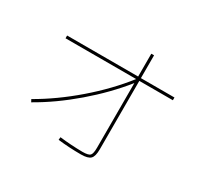

<svg xmlns="http://www.w3.org/2000/svg" viewBox="-158 -1014 1316 1239"><g transform="rotate(30 500.0 -395.0)"><path d="M910.2 -620.1V-599.6H660.2V-89.8Q660.2 -37.1 641.6 -18.6Q623 0 570.3 0Q484.4 0 399.4 -9.8L401.4 -30.3Q484.4 -20.5 570.3 -19.5Q615.2 -19.5 627.4 -32.2Q639.6 -44.9 639.6 -89.8V-571.3Q537.1 -443.4 400.9 -326.7Q264.6 -210 125 -130.9L115.2 -149.4Q258.8 -231.4 397 -350.6Q535.2 -469.7 636.7 -599.6H110.4V-620.1H639.6V-790H660.2V-620.1Z"/></g></svg>

Font: Mgen+ 1mn thin
Style: Regular
Weight: 100
Designer: [Source Han Sans]
Ryoko NISHIZUKA  (kana & ideographs); Paul D. Hunt (Latin, Greek & Cyrillic); Wenlong ZHANG  (bopomofo
Version: Version 1.059.20150602